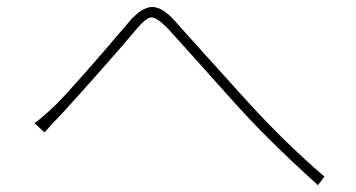

<svg xmlns="http://www.w3.org/2000/svg" viewBox="-20 -616 1040 561"><path d="M81 -256Q102 -271 142 -309Q192 -358 357 -552Q393 -594 423 -595.5Q453 -597 490 -556Q510 -533 576 -460Q642 -387 679 -346Q804 -206 928 -100L909 -75Q758 -211 657 -325Q487 -515 471 -532Q439 -565 423 -565Q407 -565 378 -530Q306 -444 163 -286Q136 -259 110 -229Z"/></svg>

Font: Noto Sans Korean Thin
Style: Regular
Weight: 250
Designer: Ryoko NISHIZUKA  (kana & ideographs); Paul D. Hunt (Latin, Greek & Cyrillic); Wenlong ZHANG  (bopomofo); Sandoll Communi
Foundry: Adobe Systems Incorporated
Version: Version 1.0001;PS 1;hotconv 1.0.78;makeotf.lib2.5.61930